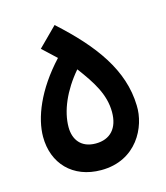

<svg xmlns="http://www.w3.org/2000/svg" viewBox="-82 -556 540 623"><g transform="rotate(-15 188.0 -244.0)"><path d="M183 3C302 3 351 -98 348 -170C345 -290 271 -389 158 -491L95 -428L141 -385C61 -299 28 -213 28 -150C28 -61 87 3 183 3ZM188 -85C139 -85 116 -117 116 -159C116 -213 143 -276 192 -333C233 -278 265 -230 265 -170C265 -116 237 -85 188 -85Z"/></g></svg>

Font: Noto Sans Arabic UI XCn Md
Style: Regular
Weight: 500
Width: 2
Designer: Monotype Design Team, Nadine Chahine and Nizar Qandah
Foundry: Monotype Imaging Inc.
Version: Version 2.010